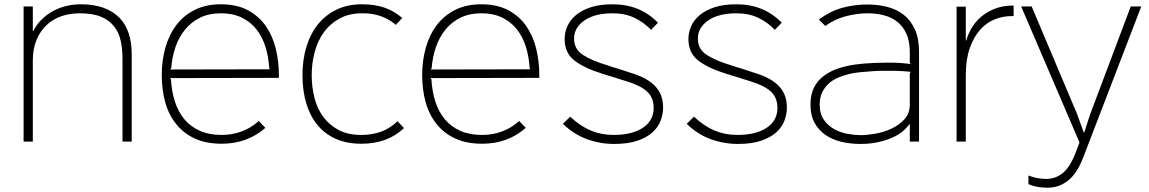

<svg xmlns="http://www.w3.org/2000/svg" viewBox="-20 -660 5355 895"><path d="M594 -409V0H551V-387Q551 -432 542.5 -470.5Q534 -509 511.5 -537.5Q489 -566 450.5 -582Q412 -598 351 -598Q306 -598 266.5 -584.5Q227 -571 197.5 -543.5Q168 -516 150.5 -474.5Q133 -433 133 -378V0H90V-630H133V-515H135Q150 -545 173 -568Q196 -591 224.5 -607Q253 -623 286.5 -631.5Q320 -640 356 -640Q418 -640 463 -623.5Q508 -607 537 -577Q566 -547 580 -504Q594 -461 594 -409Z M1280 -297 772 -296 777 -291Q780 -234 795.5 -186Q811 -138 840 -103.5Q869 -69 912 -50Q955 -31 1013 -31Q1063 -31 1107 -47.5Q1151 -64 1186 -96L1217 -64Q1175 -27 1124 -8.5Q1073 10 1014 10Q940 10 887.5 -14.5Q835 -39 800.5 -82.5Q766 -126 750 -184Q734 -242 734 -310Q734 -378 751 -438Q768 -498 802 -543Q836 -588 888 -614Q940 -640 1009 -640Q1085 -640 1137 -611.5Q1189 -583 1220.5 -536.5Q1252 -490 1266 -431Q1280 -372 1280 -310ZM1240 -337 1235 -341Q1232 -395 1217.5 -441.5Q1203 -488 1175.5 -523Q1148 -558 1107 -578Q1066 -598 1010 -598Q954 -598 912.5 -577.5Q871 -557 842.5 -522Q814 -487 798 -440.5Q782 -394 778 -341L773 -336Z M1863 -63Q1787 10 1665 10Q1595 10 1543.5 -13.5Q1492 -37 1458 -79.5Q1424 -122 1407 -180.5Q1390 -239 1390 -310Q1390 -382 1408.5 -442.5Q1427 -503 1462.5 -547Q1498 -591 1549.5 -615.5Q1601 -640 1666 -640Q1730 -640 1775 -623.5Q1820 -607 1855 -576L1825 -544Q1796 -570 1755.5 -584.5Q1715 -599 1667 -598Q1607 -598 1562.5 -573.5Q1518 -549 1489.5 -509.5Q1461 -470 1447 -418Q1433 -366 1433 -310Q1433 -256 1445.5 -205.5Q1458 -155 1486 -116.5Q1514 -78 1557.5 -54.5Q1601 -31 1664 -31Q1715 -31 1757 -46.5Q1799 -62 1833 -95Z M2494 -297 1986 -296 1991 -291Q1994 -234 2009.5 -186Q2025 -138 2054 -103.5Q2083 -69 2126 -50Q2169 -31 2227 -31Q2277 -31 2321 -47.5Q2365 -64 2400 -96L2431 -64Q2389 -27 2338 -8.5Q2287 10 2228 10Q2154 10 2101.5 -14.5Q2049 -39 2014.5 -82.5Q1980 -126 1964 -184Q1948 -242 1948 -310Q1948 -378 1965 -438Q1982 -498 2016 -543Q2050 -588 2102 -614Q2154 -640 2223 -640Q2299 -640 2351 -611.5Q2403 -583 2434.5 -536.5Q2466 -490 2480 -431Q2494 -372 2494 -310ZM2454 -337 2449 -341Q2446 -395 2431.5 -441.5Q2417 -488 2389.5 -523Q2362 -558 2321 -578Q2280 -598 2224 -598Q2168 -598 2126.5 -577.5Q2085 -557 2056.5 -522Q2028 -487 2012 -440.5Q1996 -394 1992 -341L1987 -336Z M3071 -159Q3071 -128 3059.5 -97.5Q3048 -67 3021.5 -43Q2995 -19 2951 -4Q2907 11 2843 11Q2777 11 2715.5 -11.5Q2654 -34 2604 -83L2638 -116Q2685 -72 2734 -51.5Q2783 -31 2840 -31Q2927 -31 2977 -64.5Q3027 -98 3027 -157Q3027 -205 2996 -233.5Q2965 -262 2898 -282Q2893 -283 2877 -288.5Q2861 -294 2842.5 -299.5Q2824 -305 2807.5 -310Q2791 -315 2786 -317Q2702 -343 2657 -378.5Q2612 -414 2612 -478Q2612 -508 2624.5 -537Q2637 -566 2664 -589Q2691 -612 2733.5 -626Q2776 -640 2836 -640Q2964 -640 3047 -554L3015 -521Q2980 -557 2936.5 -577.5Q2893 -598 2836 -598Q2752 -598 2704 -564.5Q2656 -531 2656 -480Q2656 -431 2697.5 -404Q2739 -377 2813 -355Q2818 -353 2832.5 -348.5Q2847 -344 2863.5 -339Q2880 -334 2894.5 -329Q2909 -324 2915 -322Q2960 -309 2990 -292Q3020 -275 3038 -254Q3056 -233 3063.5 -209.5Q3071 -186 3071 -159Z M3648 -159Q3648 -128 3636.5 -97.5Q3625 -67 3598.5 -43Q3572 -19 3528 -4Q3484 11 3420 11Q3354 11 3292.5 -11.5Q3231 -34 3181 -83L3215 -116Q3262 -72 3311 -51.5Q3360 -31 3417 -31Q3504 -31 3554 -64.5Q3604 -98 3604 -157Q3604 -205 3573 -233.5Q3542 -262 3475 -282Q3470 -283 3454 -288.5Q3438 -294 3419.5 -299.5Q3401 -305 3384.5 -310Q3368 -315 3363 -317Q3279 -343 3234 -378.5Q3189 -414 3189 -478Q3189 -508 3201.5 -537Q3214 -566 3241 -589Q3268 -612 3310.5 -626Q3353 -640 3413 -640Q3541 -640 3624 -554L3592 -521Q3557 -557 3513.5 -577.5Q3470 -598 3413 -598Q3329 -598 3281 -564.5Q3233 -531 3233 -480Q3233 -431 3274.5 -404Q3316 -377 3390 -355Q3395 -353 3409.5 -348.5Q3424 -344 3440.5 -339Q3457 -334 3471.5 -329Q3486 -324 3492 -322Q3537 -309 3567 -292Q3597 -275 3615 -254Q3633 -233 3640.5 -209.5Q3648 -186 3648 -159Z M4264 -418V0H4221V-81H4219Q4187 -36 4125 -12.5Q4063 11 3991 11Q3944 11 3902 1Q3860 -9 3828 -31Q3796 -53 3777 -87.5Q3758 -122 3758 -172Q3758 -220 3775 -253Q3792 -286 3821.5 -307.5Q3851 -329 3889 -341.5Q3927 -354 3969 -359.5Q4011 -365 4054 -366.5Q4097 -368 4135 -368Q4156 -368 4182.5 -366Q4209 -364 4226 -361L4221 -366V-415Q4221 -468 4205 -503Q4189 -538 4162 -559Q4135 -580 4099.5 -589Q4064 -598 4024 -598Q3976 -598 3923.5 -584.5Q3871 -571 3827 -539L3797 -569Q3850 -608 3906 -623.5Q3962 -639 4024 -639Q4072 -639 4115.5 -628Q4159 -617 4192 -591.5Q4225 -566 4244.5 -523.5Q4264 -481 4264 -418ZM4226 -325Q4218 -326 4207.5 -327Q4197 -328 4185 -328.5Q4173 -329 4162 -329.5Q4151 -330 4143 -330Q4122 -330 4097 -330Q4072 -330 4046 -328Q4018 -326 3990.5 -323.5Q3963 -321 3937 -315Q3910 -308 3885.5 -297.5Q3861 -287 3842.5 -270Q3824 -253 3812.5 -229Q3801 -205 3801 -172Q3801 -128 3821.5 -100Q3842 -72 3871.5 -56.5Q3901 -41 3934 -35.5Q3967 -30 3992 -30Q4019 -30 4058.5 -36.5Q4098 -43 4134 -59.5Q4170 -76 4195.5 -103.5Q4221 -131 4221 -173V-320Z M4705 -585H4695Q4656 -585 4617.5 -570Q4579 -555 4549 -521.5Q4519 -488 4500.5 -435.5Q4482 -383 4482 -310V0H4439V-629H4482V-471H4484Q4507 -549 4566 -591.5Q4625 -634 4700 -634H4705Z M5300 -630 5029 75Q5001 148 4959 181.5Q4917 215 4864 215Q4809 215 4774 198V158Q4794 166 4815 170Q4836 174 4856 174Q4901 174 4935 146Q4969 118 4996 47Q4999 37 5003 28Q5006 20 5008.5 13.5Q5011 7 5012 4L4740 -630H4789L5001 -128L5032 -42H5034L5062 -128L5251 -630Z"/></svg>

Font: TypoPRO Sinkin Sans
Style: 200 X Light
Weight: 200
Designer: Keith Bates
Foundry: K-Type
Version: Sinkin Sans (version 1.0)  by Keith Bates   •   © 2014   www